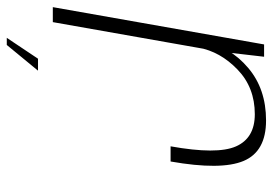

<svg xmlns="http://www.w3.org/2000/svg" viewBox="-139 -504 766 538"><g transform="rotate(90 244.0 -235.0)"><path d="M385 -330H427.5Q452.5 -471.5 426 -534.5Q399.5 -597.5 312.5 -597.5Q224 -597.5 165 -547.2Q106 -497 94 -427.5L108.5 -408Q119.5 -469 169.8 -517.5Q220 -566 295 -566Q362 -566 385.2 -513.2Q408.5 -460.5 385 -330ZM-5 0H37L119.5 -467L134 -592H99.5ZM81 129H101L173 41.5H139.5Z"/></g></svg>

Font: Anybody UltraCondensed Thin ExtraLight
Style: Italic
Weight: 250
Italic angle: -10°
Version: Version 1.111